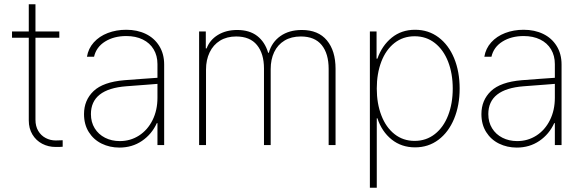

<svg xmlns="http://www.w3.org/2000/svg" viewBox="-20 -677 2724 896"><path d="M256.8 -501H145.5V-118.2Q145.5 -87.9 158.4 -66.2Q171.4 -44.4 193.1 -33Q214.8 -21.5 240.2 -21.5L272.5 -22.5V7.8Q265.6 8.8 239.3 8.8Q205.6 8.8 177 -6.1Q148.4 -21 131.3 -49.3Q114.3 -77.6 114.3 -115.2V-501H36.1V-530.3H114.3V-657.2H145.5V-530.3H256.8Z M560.5 -302.7Q597.2 -305.7 640.9 -308.8Q684.6 -312 714.8 -314V-377.9Q714.8 -417 697 -446.8Q679.2 -476.6 646.2 -492.7Q613.3 -508.8 569.3 -508.8Q511.7 -508.8 470.5 -483.2Q429.2 -457.5 418.9 -412.1H385.7Q392.1 -450.7 417.7 -479.2Q443.4 -507.8 482.9 -522.9Q522.5 -538.1 569.3 -538.1Q620.1 -538.1 660.2 -518.8Q700.2 -499.5 723.1 -462.6Q746.1 -425.8 746.1 -376V0H714.8V-102.5H711.9Q688.5 -50.8 642.6 -19.5Q596.7 11.7 537.1 11.7Q492.2 11.7 454.3 -6.8Q416.5 -25.4 394.3 -60.8Q372.1 -96.2 372.1 -144.5Q372.1 -209.5 416.7 -252Q461.4 -294.4 560.5 -302.7ZM539.1 -18.6Q588.4 -18.6 628.7 -44.4Q668.9 -70.3 691.9 -116.5Q714.8 -162.6 714.8 -220.7V-285.6L671.9 -282.2Q584.5 -274.9 569.3 -274.4Q404.3 -261.7 404.3 -144.5Q404.3 -106.9 421.9 -78.4Q439.5 -49.8 470.2 -34.2Q501 -18.6 539.1 -18.6Z M909.2 -530.3H940.4V-451.2H944.3Q959 -490.7 996.8 -513.9Q1034.7 -537.1 1086.9 -537.1Q1144 -537.1 1180.2 -509.3Q1216.3 -481.4 1231.4 -430.7H1234.4Q1248.5 -480.5 1288.8 -508.8Q1329.1 -537.1 1388.7 -537.1Q1465.3 -537.1 1505.6 -488.5Q1545.9 -439.9 1545.9 -356.4V0H1513.7V-355.5Q1513.7 -426.8 1481.2 -466.8Q1448.7 -506.8 1383.8 -506.8Q1339.4 -506.8 1307.6 -487.5Q1275.9 -468.3 1259.5 -433.8Q1243.2 -399.4 1243.2 -354.5V0H1211.9V-357.4Q1211.9 -426.8 1179.2 -466.8Q1146.5 -506.8 1082 -506.8Q1038.6 -506.8 1006.8 -487.3Q975.1 -467.8 958.3 -432.6Q941.4 -397.5 941.4 -352.5V0H909.2Z M1706.1 -530.3H1737.3V-403.3H1741.2Q1762.7 -464.4 1808.1 -501.2Q1853.5 -538.1 1917 -538.1Q1979.5 -538.1 2026.6 -502.7Q2073.7 -467.3 2099.4 -405Q2125 -342.8 2125 -263.7Q2125 -185.1 2099.1 -122.6Q2073.2 -60.1 2026.1 -24.7Q1979 10.7 1917 10.7Q1853.5 10.7 1807.6 -26.1Q1761.7 -63 1741.2 -125H1738.3V199.2H1706.1ZM1915 -19.5Q1968.8 -19.5 2009.3 -51.3Q2049.8 -83 2071.3 -138.7Q2092.8 -194.3 2092.8 -263.7Q2092.8 -333.5 2071.3 -388.9Q2049.8 -444.3 2009.5 -476.1Q1969.2 -507.8 1915 -507.8Q1860.8 -507.8 1820.8 -476.3Q1780.8 -444.8 1759.5 -389.2Q1738.3 -333.5 1738.3 -263.7Q1738.3 -193.8 1759.8 -138.2Q1781.2 -82.5 1821.3 -51Q1861.3 -19.5 1915 -19.5Z M2415 -302.7Q2451.7 -305.7 2495.4 -308.8Q2539.1 -312 2569.3 -314V-377.9Q2569.3 -417 2551.5 -446.8Q2533.7 -476.6 2500.7 -492.7Q2467.8 -508.8 2423.8 -508.8Q2366.2 -508.8 2325 -483.2Q2283.7 -457.5 2273.4 -412.1H2240.2Q2246.6 -450.7 2272.2 -479.2Q2297.9 -507.8 2337.4 -522.9Q2377 -538.1 2423.8 -538.1Q2474.6 -538.1 2514.6 -518.8Q2554.7 -499.5 2577.6 -462.6Q2600.6 -425.8 2600.6 -376V0H2569.3V-102.5H2566.4Q2543 -50.8 2497.1 -19.5Q2451.2 11.7 2391.6 11.7Q2346.7 11.7 2308.8 -6.8Q2271 -25.4 2248.8 -60.8Q2226.6 -96.2 2226.6 -144.5Q2226.6 -209.5 2271.2 -252Q2315.9 -294.4 2415 -302.7ZM2393.6 -18.6Q2442.9 -18.6 2483.2 -44.4Q2523.4 -70.3 2546.4 -116.5Q2569.3 -162.6 2569.3 -220.7V-285.6L2526.4 -282.2Q2439 -274.9 2423.8 -274.4Q2258.8 -261.7 2258.8 -144.5Q2258.8 -106.9 2276.4 -78.4Q2293.9 -49.8 2324.7 -34.2Q2355.5 -18.6 2393.6 -18.6Z"/></svg>

Font: Pretendard JP Thin
Style: Regular
Weight: 100
Designer: Base glyphs from Inter by Rasmus Andersson; Hangeul glyphs from Noto Sans CJK(Source Han Sans) by Jang Soo-young and Kan
Foundry: Kil Hyung-jin
Version: Version 1.309